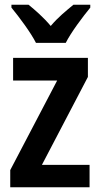

<svg xmlns="http://www.w3.org/2000/svg" viewBox="-20 -786 419 806"><path d="M131 -606H256C278 -650 327 -715 359 -754V-766H288C257 -740 225 -715 193 -677C163 -713 126 -745 100 -766H28V-754C61 -714 110 -648 131 -606ZM356 0V-94H156L349 -463V-543H35V-448H220L23 -72V0Z"/></svg>

Font: Noto Sans Telugu Condensed SemiBold
Style: Regular
Weight: 600
Width: 3
Designer: Jelle Bosma - Monotype Design Team
Foundry: Monotype Imaging Inc.
Version: Version 2.005